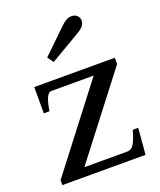

<svg xmlns="http://www.w3.org/2000/svg" viewBox="-134 -803 737 887"><g transform="rotate(-20 234.0 -359.5)"><path d="M154 -578 272 -692Q299 -719 323 -719Q342 -719 352 -708.5Q362 -698 362 -684Q362 -657 323 -635L175 -548ZM18 -24 327 -426H118Q92 -426 79 -341H51V-470H447V-439L142 -43H353Q376 -43 389 -68.5Q402 -94 411 -129H438L427 0H18Z"/></g></svg>

Font: Taviraj Medium
Style: Regular
Weight: 500
Designer: Katatrad Team
Foundry: CadsonDemak
Version: Version 1.030